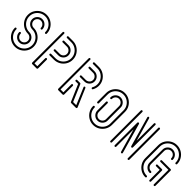

<svg xmlns="http://www.w3.org/2000/svg" viewBox="232 -1873 3035 3035"><g transform="rotate(45 1749.0 -356.0)"><path d="M291.5 -96.7Q244.6 -96.7 211.2 -130.1Q177.7 -163.6 177.7 -210.4Q177.7 -217.3 182.6 -221.9Q187.5 -226.6 194.3 -226.6Q201.2 -226.6 206.1 -221.9Q210.9 -217.3 210.9 -210.4Q210.9 -177.2 234.6 -153.6Q258.3 -129.9 291.5 -129.9Q324.7 -129.9 348.4 -153.6Q372.1 -177.2 372.1 -210.4Q372.1 -243.7 348.4 -267.3Q324.7 -291 291.5 -291Q232.9 -292 185.3 -320.1Q137.7 -348.1 109.1 -396Q80.6 -443.8 80.6 -502Q80.6 -560.1 109.1 -607.9Q137.7 -655.8 185.5 -684.3Q233.4 -712.9 291.5 -712.9Q349.6 -712.9 397.5 -684.3Q445.3 -655.8 473.9 -607.9Q502.4 -560.1 502.4 -502Q502.4 -495.1 497.6 -490.5Q492.7 -485.8 485.8 -485.8Q479 -485.8 474.1 -490.5Q469.2 -495.1 469.2 -502Q469.2 -551.3 445.3 -591.6Q421.4 -631.8 380.9 -655.8Q340.3 -679.7 291.5 -679.7Q242.7 -679.7 202.1 -655.8Q161.6 -631.8 137.7 -591.6Q113.8 -551.3 113.8 -502Q113.8 -453.1 137.7 -412.6Q161.6 -372.1 202.1 -348.1Q242.7 -324.2 291.5 -324.2Q339.8 -322.8 372.6 -290Q405.3 -257.3 405.3 -210.4Q405.3 -163.6 371.8 -130.1Q338.4 -96.7 291.5 -96.7ZM291.5 0.5Q233.4 0.5 185.5 -28.1Q137.7 -56.6 109.1 -104.5Q80.6 -152.3 80.6 -210.4Q80.6 -217.3 85.4 -221.9Q90.3 -226.6 97.2 -226.6Q104 -226.6 108.9 -221.9Q113.8 -217.3 113.8 -210.4Q113.8 -161.6 137.7 -121.1Q161.6 -80.6 202.1 -56.6Q242.7 -32.7 291.5 -32.7Q340.3 -32.7 380.9 -56.6Q421.4 -80.6 445.3 -121.1Q469.2 -161.6 469.2 -210.4Q469.2 -259.3 445.3 -299.8Q421.4 -340.3 380.9 -364.3Q340.3 -388.2 291.5 -388.2Q243.2 -389.6 210.4 -422.4Q177.7 -455.1 177.7 -502Q177.7 -548.8 211.2 -582.3Q244.6 -615.7 291.5 -615.7Q338.4 -615.7 371.8 -582.3Q405.3 -548.8 405.3 -502Q405.3 -495.1 400.4 -490.5Q395.5 -485.8 388.7 -485.8Q381.8 -485.8 377 -490.5Q372.1 -495.1 372.1 -502Q372.1 -535.2 348.4 -558.8Q324.7 -582.5 291.5 -582.5Q258.3 -582.5 234.6 -558.8Q210.9 -535.2 210.9 -502Q210.9 -468.8 234.6 -445.1Q258.3 -421.4 291.5 -421.4Q350.1 -420.9 397.7 -392.6Q445.3 -364.3 473.9 -316.4Q502.4 -268.6 502.4 -210.4Q502.4 -152.3 473.9 -104.5Q445.3 -56.6 397.5 -28.1Q349.6 0.5 291.5 0.5Z M874.5 -388.7H777.3Q770.5 -388.7 765.9 -393.6Q761.2 -398.4 761.2 -405.3Q761.2 -412.1 765.9 -417Q770.5 -421.9 777.3 -421.9H875.5Q909.2 -422.9 932.1 -446Q955.1 -469.2 955.1 -502.4Q955.1 -535.6 931.4 -559.3Q907.7 -583 874.5 -583H777.3Q770.5 -583 765.9 -587.9Q761.2 -592.8 761.2 -599.6Q761.2 -606.4 765.9 -611.3Q770.5 -616.2 777.3 -616.2H874.5Q921.4 -616.2 954.8 -582.8Q988.3 -549.3 988.3 -502.4Q988.3 -455.6 954.8 -422.1Q921.4 -388.7 874.5 -388.7ZM777.3 0H680.2Q673.3 0 668.5 -4.9Q663.6 -9.8 663.6 -16.6V-696.8Q663.6 -703.6 668.5 -708.3Q673.3 -712.9 680.2 -712.9Q687 -712.9 691.9 -708.3Q696.8 -703.6 696.8 -696.8V-33.2H760.7V-210.9Q760.7 -217.8 765.6 -222.4Q770.5 -227.1 777.3 -227.1Q784.2 -227.1 789.1 -222.4Q793.9 -217.8 793.9 -210.9V-16.6Q793.9 -9.8 788.8 -4.9Q783.7 0 777.3 0ZM874.5 -291.5H777.3Q770.5 -291.5 765.9 -296.4Q761.2 -301.3 761.2 -308.1Q761.2 -314.9 765.9 -319.8Q770.5 -324.7 777.3 -324.7H874.5Q924.3 -325.2 964.4 -348.9Q1004.4 -372.6 1028.3 -413.1Q1052.2 -453.6 1052.2 -502.4Q1052.2 -551.8 1028.3 -592Q1004.4 -632.3 963.9 -656.2Q923.3 -680.2 874.5 -680.2H777.3Q770.5 -680.2 765.9 -685.3Q761.2 -690.4 761.2 -696.8Q761.2 -703.6 765.9 -708.5Q770.5 -713.4 777.3 -713.4H874.5Q932.6 -713.4 980.5 -684.8Q1028.3 -656.2 1056.9 -608.4Q1085.4 -560.5 1085.4 -502.4Q1085.4 -444.3 1056.9 -396.5Q1028.3 -348.6 980.7 -320.6Q933.1 -292.5 874.5 -291.5Z M1458 -388.7H1360.8Q1354 -388.7 1349.1 -393.6Q1344.2 -398.4 1344.2 -405.3Q1344.2 -411.6 1349.1 -416.5Q1354 -421.4 1360.8 -421.4H1458.5Q1492.7 -422.9 1515.6 -446Q1538.6 -469.2 1538.6 -502.4Q1538.6 -535.6 1514.9 -559.3Q1491.2 -583 1458 -583H1360.8Q1354 -583 1349.1 -587.9Q1344.2 -592.8 1344.2 -599.6Q1344.2 -606 1349.1 -610.8Q1354 -615.7 1360.8 -615.7H1458Q1504.9 -615.7 1538.3 -582.5Q1571.8 -549.3 1571.8 -502.4Q1571.8 -455.1 1538.3 -421.9Q1504.9 -388.7 1458 -388.7ZM1627 -388.7Q1622.6 -388.7 1618.2 -391.1Q1609.9 -396 1609.9 -405.3Q1609.9 -409.2 1611.8 -413.1Q1635.7 -455.1 1635.7 -502.4Q1635.7 -551.3 1611.6 -591.6Q1587.4 -631.8 1547.1 -656Q1506.8 -680.2 1457.5 -680.2H1360.4Q1354 -680.2 1349.1 -685.1Q1344.2 -689.9 1344.2 -696.8Q1344.2 -703.1 1349.1 -708.3Q1354 -713.4 1360.4 -713.4H1457.5Q1515.6 -713.4 1563.7 -684.8Q1611.8 -656.2 1640.1 -608.4Q1668.5 -560.5 1668.5 -502.4Q1668.5 -446.8 1640.1 -397Q1635.3 -388.7 1627 -388.7ZM1656.2 0.5H1550.8Q1540.5 0.5 1535.6 -9.8L1414.6 -291.5H1360.4Q1354 -291.5 1349.1 -296.4Q1344.2 -301.3 1344.2 -307.6Q1344.2 -314.5 1349.1 -319.3Q1354 -324.2 1360.4 -324.2H1425.8Q1435.5 -324.2 1440.9 -314.5L1561.5 -32.7H1631.3Q1509.8 -316.9 1509.8 -320.3Q1509.8 -323.2 1511.7 -327.6Q1516.1 -336.4 1526.9 -336.4Q1537.1 -336.4 1541.5 -326.7L1671.4 -22.9Q1672.9 -19.5 1672.9 -16.1Q1672.9 -11.2 1670.4 -7.3Q1664.6 0.5 1656.2 0.5ZM1360.8 0.5H1263.7Q1256.8 0.5 1252 -4.4Q1247.1 -9.3 1247.1 -16.1V-696.8Q1247.1 -703.1 1252 -708Q1256.8 -712.9 1263.7 -712.9Q1270 -712.9 1274.9 -708Q1279.8 -703.1 1279.8 -696.8V-32.7H1344.2V-210.4Q1344.2 -217.3 1349.1 -222.2Q1354 -227.1 1360.8 -227.1Q1367.2 -227.1 1372.1 -222.2Q1377 -217.3 1377 -210.4V-16.1Q1377 -9.8 1372.1 -4.6Q1367.2 0.5 1360.8 0.5Z M2040.5 0.5Q1982.4 0.5 1934.6 -28.1Q1886.7 -56.6 1858.2 -104.5Q1829.6 -152.3 1829.6 -210.4Q1829.6 -217.3 1834.5 -221.9Q1839.4 -226.6 1846.2 -226.6Q1853 -226.6 1857.9 -221.9Q1862.8 -217.3 1862.8 -210.4Q1862.8 -161.6 1886.7 -121.1Q1910.6 -80.6 1951.2 -56.6Q1991.7 -32.7 2040.5 -32.7Q2089.4 -32.7 2129.9 -56.6Q2170.4 -80.6 2194.3 -121.1Q2218.3 -161.6 2218.3 -210.4V-502Q2218.3 -551.3 2194.3 -591.6Q2170.4 -631.8 2129.9 -655.8Q2089.4 -679.7 2040.5 -679.7Q1991.7 -679.7 1951.2 -655.8Q1910.6 -631.8 1886.7 -591.6Q1862.8 -551.3 1862.8 -502V-307.6Q1862.8 -300.8 1857.9 -296.1Q1853 -291.5 1846.2 -291.5Q1839.4 -291.5 1834.5 -296.1Q1829.6 -300.8 1829.6 -307.6V-502Q1829.6 -560.1 1858.2 -607.9Q1886.7 -655.8 1934.6 -684.3Q1982.4 -712.9 2040.5 -712.9Q2098.6 -712.9 2146.5 -684.3Q2194.3 -655.8 2222.9 -607.9Q2251.5 -560.1 2251.5 -502V-210.4Q2251.5 -152.3 2222.9 -104.5Q2194.3 -56.6 2146.5 -28.1Q2098.6 0.5 2040.5 0.5ZM2040.5 -96.7Q1993.7 -96.7 1960.2 -130.1Q1926.8 -163.6 1926.8 -210.4V-404.8Q1926.8 -411.6 1931.6 -416.3Q1936.5 -420.9 1943.4 -420.9Q1950.2 -420.9 1955.1 -416.3Q1960 -411.6 1960 -404.8V-210.4Q1960 -177.2 1983.6 -153.6Q2007.3 -129.9 2040.5 -129.9Q2073.7 -129.9 2097.4 -153.6Q2121.1 -177.2 2121.1 -210.4V-502Q2121.1 -535.2 2097.4 -558.8Q2073.7 -582.5 2040.5 -582.5Q2007.3 -582.5 1983.6 -558.8Q1960 -535.2 1960 -502Q1960 -495.1 1955.1 -490.5Q1950.2 -485.8 1943.4 -485.8Q1936.5 -485.8 1931.6 -490.5Q1926.8 -495.1 1926.8 -502Q1926.8 -548.8 1960.2 -582.3Q1993.7 -615.7 2040.5 -615.7Q2087.4 -615.7 2120.8 -582.3Q2154.3 -548.8 2154.3 -502V-210.4Q2154.3 -163.6 2120.8 -130.1Q2087.4 -96.7 2040.5 -96.7Z M2669.4 0Q2658.2 0 2653.8 -11.7L2542.5 -401.9V-16.1Q2542.5 -9.8 2537.6 -4.9Q2532.7 0 2525.9 0Q2519.5 0 2514.4 -4.9Q2509.3 -9.8 2509.3 -16.1V-519.5Q2509.3 -525.9 2514.2 -531Q2519 -536.1 2526.9 -536.1Q2538.1 -536.1 2542 -524.4Q2686.5 -19.5 2686.5 -17.1Q2686.5 -12.2 2684.1 -7.8Q2679.7 0 2669.4 0ZM2817.9 0Q2811 -0.5 2806.2 -4.9Q2801.3 -9.3 2801.3 -16.1L2801.8 -696.8Q2801.8 -703.6 2806.4 -708Q2811 -712.4 2817.9 -712.9Q2825.2 -712.4 2829.8 -708Q2834.5 -703.6 2834.5 -696.8V-16.1Q2834 -9.3 2829.3 -4.9Q2824.7 -0.5 2817.9 0ZM2429.2 0Q2421.9 -0.5 2417.2 -4.9Q2412.6 -9.3 2412.6 -16.1V-696.8Q2413.1 -703.6 2417.7 -708Q2422.4 -712.4 2429.2 -712.9Q2436 -712.4 2440.9 -708Q2445.8 -703.6 2445.8 -696.8L2445.3 -16.1Q2445.3 -9.3 2440.7 -4.9Q2436 -0.5 2429.2 0ZM2722.7 -176.8Q2709.5 -176.8 2704.6 -188.5Q2560.1 -693.4 2560.1 -695.8Q2560.1 -700.7 2563 -705.1Q2567.4 -712.9 2576.7 -712.9Q2588.9 -712.9 2592.3 -701.2L2704.1 -311V-696.8Q2704.1 -703.1 2709 -708Q2713.9 -712.9 2720.2 -712.9Q2727.1 -712.9 2731.9 -708Q2736.8 -703.1 2736.8 -696.8V-193.4Q2736.8 -187 2732.9 -182.4Q2729 -177.7 2722.7 -176.8Z M3206.5 0.5Q3148.4 0.5 3100.6 -28.1Q3052.7 -56.6 3024.2 -104.5Q2995.6 -152.3 2995.6 -210.4V-502Q2995.6 -560.1 3024.2 -607.9Q3052.7 -655.8 3100.6 -684.3Q3148.4 -712.9 3206.5 -712.9Q3264.6 -712.9 3312.5 -684.3Q3360.4 -655.8 3388.9 -607.9Q3417.5 -560.1 3417.5 -502Q3417.5 -495.1 3412.6 -490.5Q3407.7 -485.8 3400.9 -485.8Q3394 -485.8 3389.2 -490.5Q3384.3 -495.1 3384.3 -502Q3384.3 -551.3 3360.4 -591.6Q3336.4 -631.8 3295.9 -655.8Q3255.4 -679.7 3206.5 -679.7Q3157.7 -679.7 3117.2 -655.8Q3076.7 -631.8 3052.7 -591.6Q3028.8 -551.3 3028.8 -502V-210.4Q3028.8 -161.6 3052.7 -121.1Q3076.7 -80.6 3117.2 -56.6Q3157.7 -32.7 3206.5 -32.7Q3213.4 -32.7 3218.3 -27.8Q3223.1 -22.9 3223.1 -16.1Q3223.1 -9.3 3218.3 -4.4Q3213.4 0.5 3206.5 0.5ZM3206.5 -96.7Q3159.7 -96.7 3126.2 -130.1Q3092.8 -163.6 3092.8 -210.4V-502Q3092.8 -548.8 3126.2 -582.3Q3159.7 -615.7 3206.5 -615.7Q3253.4 -615.7 3286.9 -582.3Q3320.3 -548.8 3320.3 -502Q3320.3 -495.1 3315.4 -490.5Q3310.5 -485.8 3303.7 -485.8Q3296.9 -485.8 3292 -490.5Q3287.1 -495.1 3287.1 -502Q3287.1 -535.2 3263.4 -558.8Q3239.7 -582.5 3206.5 -582.5Q3173.3 -582.5 3149.7 -558.8Q3126 -535.2 3126 -502V-210.4Q3126 -177.2 3149.7 -153.6Q3173.3 -129.9 3206.5 -129.9Q3213.4 -129.9 3218 -125Q3222.7 -120.1 3222.7 -113.3Q3222.7 -106.4 3218 -101.6Q3213.4 -96.7 3206.5 -96.7ZM3303.7 0Q3296.9 0 3292 -4.6Q3287.1 -9.3 3287.1 -16.1V-242.7H3206.5Q3199.7 -242.7 3195.1 -247.6Q3190.4 -252.4 3190.4 -258.8Q3190.4 -265.6 3195.1 -270.5Q3199.7 -275.4 3206.5 -275.4H3303.7Q3310.5 -275.4 3315.4 -270.5Q3320.3 -265.6 3320.3 -258.8V-16.1Q3320.3 -9.3 3315.4 -4.6Q3310.5 0 3303.7 0ZM3400.9 0Q3394 0 3389.2 -4.6Q3384.3 -9.3 3384.3 -16.1V-339.8H3206.5Q3199.7 -339.8 3195.1 -344.7Q3190.4 -349.6 3190.4 -356.4Q3190.4 -362.8 3195.1 -367.7Q3199.7 -372.6 3206.5 -372.6H3400.9Q3407.7 -372.6 3412.6 -367.7Q3417.5 -362.8 3417.5 -356.4V-16.1Q3417.5 -9.3 3412.6 -4.6Q3407.7 0 3400.9 0Z"/></g></svg>

Font: Neon Sans
Style: Regular
Weight: 400
Designer: GGBot
Version: 0.80